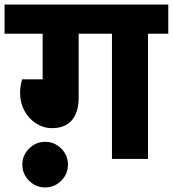

<svg xmlns="http://www.w3.org/2000/svg" viewBox="-40 -697 758 842"><path d="M0 0ZM698 -549H609V0H451V-549H305V-270Q305 -204 275 -169.5Q245 -135 188 -135Q151 -135 118.5 -155.5Q86 -176 67 -211.5Q48 -247 48 -290Q48 -318 57 -349H147V-549H-20V-677H698ZM158 -75Q199 -75 228.5 -45.5Q258 -16 258 25Q258 66 228.5 95.5Q199 125 158 125Q117 125 87.5 95.5Q58 66 58 25Q58 -16 87.5 -45.5Q117 -75 158 -75Z"/></svg>

Font: Martel Sans Black
Style: Regular
Weight: 900
Designer: Dan Reynolds and Mathieu Réguer
Foundry: Dan Reynolds and Mathieu Réguer
Version: Version 1.002; ttfautohint (v1.1) -l 5 -r 5 -G 72 -x 0 -D la